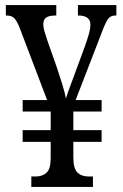

<svg xmlns="http://www.w3.org/2000/svg" viewBox="-20 -734 482 754"><path d="M103 0V-41H121Q147 -41 163 -56Q179 -71 179 -112V-177H69V-223H179V-296H69V-341H165L59 -620Q48 -649 37.5 -661Q27 -673 7 -673H3V-714H201V-673H197Q174 -673 162 -665.5Q150 -658 150 -638Q150 -626 155 -609.5Q160 -593 166 -575L204 -467Q215 -434 225 -401.5Q235 -369 239 -347Q244 -364 252 -386Q260 -408 268 -429L313 -551Q321 -573 328 -597Q335 -621 335 -637Q335 -656 322.5 -664.5Q310 -673 289 -673H286V-714H437V-673H432Q413 -673 403 -658Q393 -643 376 -597L277 -341H379V-296H268V-223H379V-177H268V-116Q268 -72 284 -56.5Q300 -41 327 -41H345V0Z"/></svg>

Font: Noto Serif Ethiopic ExtraCondensed
Style: Regular
Weight: 400
Width: 2
Designer: Monotype Design Team
Foundry: Monotype Imaging Inc.
Version: Version 2.102; ttfautohint (v1.8.4.7-5d5b)